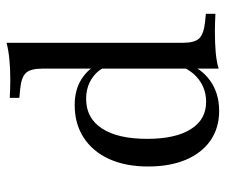

<svg xmlns="http://www.w3.org/2000/svg" viewBox="-71 -602 684 582"><g transform="rotate(-90 271.0 -311.0)"><path d="M225.8 11.3Q174.2 11.3 136.3 -14.9Q98.4 -41.1 77.8 -89.5Q57.3 -137.9 57.3 -204Q57.3 -272.6 80.2 -322.6Q103.2 -372.6 145.2 -399.6Q187.1 -426.6 243.5 -426.6Q290.3 -426.6 322.6 -405.6Q354.8 -384.7 368.5 -353.2L358.9 -332.3Q350 -357.3 323.8 -374.6Q297.6 -391.9 262.1 -391.9Q204 -391.9 172.6 -344Q141.1 -296 141.1 -206.5Q141.1 -121.8 170.2 -75Q199.2 -28.2 253.2 -28.2Q291.9 -28.2 321 -50.4Q350 -72.6 362.1 -108.9L369.4 -88.7Q356.5 -44.4 318.1 -16.5Q279.8 11.3 225.8 11.3ZM354 0V-206.5H432.3V-98.4Q432.3 -62.9 445.6 -49.2Q458.9 -35.5 494.4 -31.5L520.2 -29V0Q504.8 -0.8 491.9 -1.2Q479 -1.6 465.3 -1.6Q432.3 -1.6 404 0.8Q375.8 3.2 354 9.7ZM354 -206.5V-525Q354 -560.5 340.7 -574.6Q327.4 -588.7 291.1 -591.9L265.3 -594.4V-623.4Q281.5 -622.6 294.4 -622.2Q307.3 -621.8 321 -621.8Q354 -621.8 382.3 -624.6Q410.5 -627.4 432.3 -633.1V-623.4V-206.5Z"/></g></svg>

Font: Playfair 5pt SemiExpanded Light
Style: Regular
Weight: 400
Version: Version 2.203